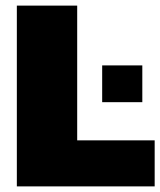

<svg xmlns="http://www.w3.org/2000/svg" viewBox="-20 -664 571 684"><path d="M40 0V-644H255V-164H531V0ZM344 -300V-431H487V-300Z"/></svg>

Font: Kanit ExtraBold
Style: Regular
Weight: 800
Designer: Katatrad Team
Foundry: CadsonDemak
Version: Version 2.000; ttfautohint (v1.8.3)